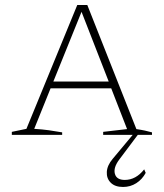

<svg xmlns="http://www.w3.org/2000/svg" viewBox="-20 -536 651 763"><path d="M522 -23Q534 -21 540.5 -20Q547 -19 556 -17Q565 -15 584 -10V0H390V-12L485 -23L422 -185H181L116 -24Q148 -22 173.5 -18.5Q199 -15 227 -10V0H27V-12L85 -24L287 -516H327ZM192 -212H412L304 -489ZM469 207Q437 207 420 190Q403 173 404.5 147Q406 121 428 95L519 -14H538L454 98Q430 130 436.5 154.5Q443 179 476 179Q520 179 553 137L559 151Q545 177 521.5 192Q498 207 469 207Z"/></svg>

Font: Piazzolla SC Thin
Style: Regular
Weight: 100
Designer: Juan Pablo del Peral
Foundry: Huerta Tipografica
Version: Version 1.330